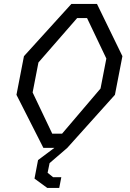

<svg xmlns="http://www.w3.org/2000/svg" viewBox="-20 -750 660 974"><path d="M200 0H256L173 62L155 156L220 203.5H280.5L291 149H249.5L221.5 126.5L231.5 77.5L321.5 0L563 -269L601 -465L472 -730H342L101.5 -465L63.5 -269ZM145.5 -281 175 -433 371.5 -658.5H421.5L519.5 -453L490 -301L295 -72H245Z"/></svg>

Font: Monaspace Krypton Light
Style: Italic
Weight: 300
Italic angle: -11°
Designer: Riley Cran & the Lettermatic Team
Foundry: Lettermatic
Version: Version 1.101 (Monaspace Krypton)